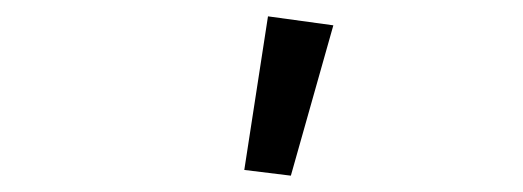

<svg xmlns="http://www.w3.org/2000/svg" viewBox="-20 -800 640 235"><path d="M336 -585 279 -592 308 -780 388 -769Z"/></svg>

Font: Anuphan
Style: Regular
Weight: 400
Designer: Mike Abbink, Paul van der Laan, Pieter van Rosmalen, Mint Tantisuwanna
Foundry: Bold Monday; Cadson Demak
Version: Version 3.002;hotconv 1.0.109;makeotfexe 2.5.65596